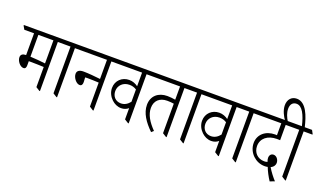

<svg xmlns="http://www.w3.org/2000/svg" viewBox="-117 -1474 3604 2133"><g transform="rotate(20 1685.5 -407.5)"><path d="M129 -172C153 -172 160 -190 160 -216V-264C168 -264 176 -264 182 -264C227 -264 294 -262 338 -260V-22L383 6H390V-575H494V-582L472 -623H-29V-615L-6 -575H109V-318C68 -317 47 -302 47 -270C47 -226 89 -172 129 -172ZM160 -317V-575H338V-302C287 -308 218 -315 160 -317Z M585 6H592V-575H696V-582L674 -623H435V-615L458 -575H540V-22Z M780 -208C805 -208 813 -226 813 -254C813 -272 811 -294 810 -309C819 -310 830 -310 839 -310C876 -310 930 -308 971 -306V-22L1015 6H1023V-575H1127V-582L1105 -623H637V-615L660 -575H971V-349C911 -356 826 -364 772 -364C720 -364 696 -344 696 -310C696 -265 740 -208 780 -208Z M1301 -124C1335 -124 1363 -135 1386 -155V-22L1431 6H1439V-575H1543V-582L1520 -623H1068V-615L1091 -575H1386V-414C1356 -436 1321 -450 1281 -450C1198 -450 1130 -390 1130 -301C1130 -250 1154 -204 1189 -171C1219 -143 1257 -124 1301 -124ZM1176 -281C1176 -348 1228 -400 1301 -400C1333 -400 1358 -393 1386 -376V-230C1356 -193 1322 -173 1280 -173C1218 -173 1176 -218 1176 -281Z M1706 12 1732 -11C1657 -88 1612 -161 1612 -241C1612 -325 1667 -377 1756 -377C1782 -377 1812 -375 1835 -371V-22L1880 6H1887V-575H1991V-582L1968 -623H1483V-615L1506 -575H1835V-418C1807 -423 1771 -427 1740 -427C1635 -427 1559 -365 1559 -258C1559 -161 1619 -73 1706 12Z M2081 6H2088V-575H2192V-582L2170 -623H1931V-615L1954 -575H2036V-22Z M2366 -124C2400 -124 2428 -135 2451 -155V-22L2496 6H2504V-575H2608V-582L2585 -623H2133V-615L2156 -575H2451V-414C2421 -436 2386 -450 2346 -450C2263 -450 2195 -390 2195 -301C2195 -250 2219 -204 2254 -171C2284 -143 2322 -124 2366 -124ZM2241 -281C2241 -348 2293 -400 2366 -400C2398 -400 2423 -393 2451 -376V-230C2421 -193 2387 -173 2345 -173C2283 -173 2241 -218 2241 -281Z M2698 6H2705V-575H2809V-582L2787 -623H2548V-615L2571 -575H2653V-22Z M3131 76 3186 55C3155 22 3115 -29 3087 -77C3121 -92 3135 -119 3135 -143C3135 -181 3108 -218 3072 -218C3043 -218 3025 -196 3025 -165C3025 -151 3028 -135 3035 -120C3024 -115 3012 -113 2997 -113C2919 -113 2865 -169 2865 -246C2865 -336 2937 -395 3047 -395C3058 -395 3072 -395 3084 -394V-575H3199V-582L3176 -623H2750V-615L2773 -575H3032V-434C3025 -435 3018 -435 3011 -435C2898 -435 2818 -366 2818 -265C2818 -208 2843 -156 2881 -120C2917 -86 2965 -64 3020 -64C3033 -64 3046 -65 3056 -68C3074 -21 3102 32 3131 76Z M3289 6H3296V-575H3400V-582L3378 -623H3292C3264 -741 3215 -891 3102 -891C3039 -891 3000 -844 3000 -778C3000 -717 3033 -655 3063 -614H3096C3068 -657 3048 -707 3048 -753C3048 -806 3074 -837 3119 -837C3186 -837 3229 -748 3258 -623H3139V-615L3162 -575H3244V-22Z"/></g></svg>

Font: Noto Serif Devanagari Condensed Light
Style: Regular
Weight: 300
Width: 3
Designer: Universal Thirst, Indian Type Foundry and the Monotype Design Team
Foundry: Monotype Imaging Inc.
Version: Version 2.004